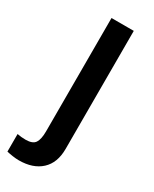

<svg xmlns="http://www.w3.org/2000/svg" viewBox="-223 -551 651 814"><g transform="rotate(30 102.5 -144.5)"><path d="M-34 207V121Q-23 123 -14 124Q-5 125 7 125Q42 125 53.5 107Q65 89 65 51V-504H174V74Q174 142 134.5 178.5Q95 215 26 215Q12 215 -5 212.5Q-22 210 -34 207Z"/></g></svg>

Font: Rosa Sans Medium
Style: Regular
Weight: 500
Designer: Pentagram / MCKL
Foundry: Pentagram / MCKL
Version: Version 1.005;September 16, 2019;FontCreator 11.5.0.2425 64-